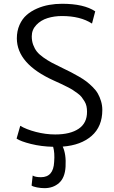

<svg xmlns="http://www.w3.org/2000/svg" viewBox="-20 -771 605 1018"><path d="M147.5 212.9 153.3 159.7Q167 168.5 197.3 168.5Q263.2 168.5 267.1 87.9Q271 39.1 261.7 7.3Q198.7 5.9 144 -7.8Q89.4 -21.5 67.9 -36.1L87.4 -104Q118.7 -85 170.4 -71.5Q222.2 -58.1 272.9 -58.1Q352.5 -58.1 397.2 -88.4Q441.9 -118.7 441.4 -178.7Q441.4 -194.3 438.5 -208Q435.5 -221.7 428 -233.9Q420.4 -246.1 413.1 -255.9Q405.8 -265.6 391.4 -276.1Q377 -286.6 366.2 -293.7Q355.5 -300.8 335 -311Q314.5 -321.3 301.5 -327.4Q288.6 -333.5 263.7 -344.7Q69.8 -432.6 69.3 -567.4Q69.3 -606.9 83.5 -638.9Q97.7 -670.9 121.1 -691.4Q144.5 -711.9 176 -725.6Q207.5 -739.3 240.7 -745.1Q273.9 -751 309.1 -751Q424.8 -751 484.9 -710.9L467.8 -646Q406.2 -686 308.6 -686Q267.6 -686 232.2 -675Q196.8 -664.1 172.6 -638.7Q148.4 -613.3 148.4 -578.1Q148.4 -553.7 156 -533.2Q163.6 -512.7 175.5 -497.6Q187.5 -482.4 210.2 -466.3Q232.9 -450.2 254.9 -438.5Q276.9 -426.8 313.5 -409.2Q339.8 -396.5 356.7 -387.9Q373.5 -379.4 397.9 -365.2Q422.4 -351.1 438 -339.1Q453.6 -327.1 471.2 -309.8Q488.8 -292.5 498.8 -274.9Q508.8 -257.3 515.6 -234.9Q522.5 -212.4 522.5 -188Q522.5 -100.1 465.8 -50.5Q409.2 -1 312.5 6.3Q331.5 46.4 327.6 113.3Q324.2 171.4 293.2 199Q262.2 226.6 215.8 226.6Q197.3 226.6 176.5 222.7Q155.8 218.8 147.5 212.9Z"/></svg>

Font: HaufeMerriweatherSansLt
Style: Regular
Weight: 300
Designer: Eben Sorkin
Foundry: Eben Sorkin
Version: Version 1.56